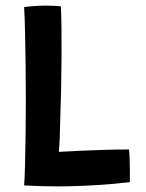

<svg xmlns="http://www.w3.org/2000/svg" viewBox="-20 -669 520 684"><path d="M66 -8.5Q68 -36 69.2 -83.8Q70.5 -131.5 71.2 -191Q72 -250.5 72 -314.5Q72 -378 71.2 -440.2Q70.5 -502.5 69.2 -555.5Q68 -608.5 66 -644Q76.5 -645.5 98.8 -647.2Q121 -649 144 -649Q157.5 -649 174.2 -648.2Q191 -647.5 197 -646Q198.5 -613.5 199 -567Q199.5 -520.5 199.2 -466Q199 -411.5 197.8 -353.8Q196.5 -296 194.5 -241Q194 -206.5 192.8 -176.5Q191.5 -146.5 189.5 -128Q226 -130 268 -132Q310 -134 354 -135.2Q398 -136.5 439.5 -136.5Q441 -125.5 441.8 -104.5Q442.5 -83.5 442.8 -60.2Q443 -37 442.5 -20Q385.5 -13.5 330.8 -10Q276 -6.5 227 -5.5Q183.5 -4.5 143 -5.5Q102.5 -6.5 66 -8.5Z"/></svg>

Font: Grandstander Thin Medium
Style: Regular
Weight: 500
Version: Version 1.200